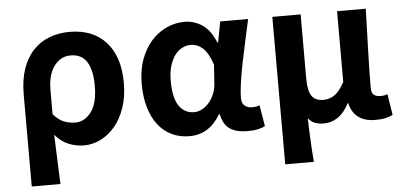

<svg xmlns="http://www.w3.org/2000/svg" viewBox="-52 -680 2070 987"><g transform="rotate(-5 983.5 -186.5)"><path d="M74 -273Q74 -350 94 -407Q114 -464 149.5 -501Q185 -538 233 -556Q281 -574 336 -574Q457 -574 524.5 -499Q592 -424 592 -289Q592 -217 572.5 -160.5Q553 -104 520.5 -65.5Q488 -27 446.5 -6.5Q405 14 360 14Q322 14 283 -1Q244 -16 212 -54Q214 15 217 75Q220 135 222 201H74ZM327 -107Q374 -107 408 -151.5Q442 -196 442 -287Q442 -368 415 -410.5Q388 -453 331 -453Q280 -453 246.5 -408.5Q213 -364 213 -283V-160Q242 -127 270.5 -117Q299 -107 327 -107Z M905 14Q855 14 814 -5.5Q773 -25 744 -62Q715 -99 699 -153Q683 -207 683 -275Q683 -346 703.5 -401.5Q724 -457 758 -495Q792 -533 836.5 -553.5Q881 -574 930 -574Q979 -574 1021 -546Q1063 -518 1089 -453H1093L1113 -560H1257Q1246 -509 1233.5 -452.5Q1221 -396 1210 -342Q1199 -288 1192 -240Q1185 -192 1185 -158Q1185 -130 1200.5 -118Q1216 -106 1240 -106Q1248 -106 1258 -107.5Q1268 -109 1277 -113L1295 -4Q1281 4 1258.5 9Q1236 14 1204 14Q1147 14 1113.5 -8.5Q1080 -31 1069 -85H1065Q1007 14 905 14ZM939 -107Q960 -107 980 -117.5Q1000 -128 1016 -146.5Q1032 -165 1042.5 -189.5Q1053 -214 1055 -242L1062 -341Q1042 -402 1014 -427.5Q986 -453 951 -453Q929 -453 907.5 -442.5Q886 -432 869.5 -410Q853 -388 843 -355Q833 -322 833 -277Q833 -190 861.5 -148.5Q890 -107 939 -107Z M1382 -560H1528V-229Q1528 -166 1546.5 -139Q1565 -112 1606 -112Q1638 -112 1664 -129.5Q1690 -147 1716 -195V-560H1864Q1863 -509 1861 -453.5Q1859 -398 1857.5 -344Q1856 -290 1855 -240.5Q1854 -191 1854 -152Q1854 -126 1866.5 -116Q1879 -106 1902 -106Q1919 -106 1937 -112L1954 -4Q1938 4 1917.5 9Q1897 14 1865 14Q1755 14 1732 -84H1729Q1706 -38 1672.5 -14.5Q1639 9 1599 9Q1576 9 1555.5 2.5Q1535 -4 1518 -25Q1519 9 1520 37.5Q1521 66 1522.5 92Q1524 118 1525.5 144.5Q1527 171 1530 201H1382Z"/></g></svg>

Font: Kinto Sans
Style: Bold
Weight: 700
Designer: Authors: Ryoko NISHIZUKA  (kana & ideographs); Paul D. Hunt (Latin, Greek & Cyrillic); Wenlong ZHANG  (bopomofo); Sandol
Foundry: Adobe Systems Incorporated, ookami Inc.
Version: Version 0.001